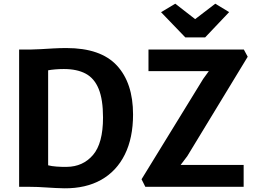

<svg xmlns="http://www.w3.org/2000/svg" viewBox="-20 -1011 1383 1039"><path d="M83.5 0V-743H147.5Q168.5 -743 200.5 -745Q232.5 -747 269 -749Q305.5 -751 339.5 -751Q525 -751 612.5 -656.5Q700 -562 700 -391.5Q700 -264.5 655.5 -174.8Q611 -85 527.8 -38Q444.5 9 328 8Q280 7 231.2 3.5Q182.5 0 141.5 0ZM240.5 -116.5Q259 -111.5 286.8 -109.5Q314.5 -107.5 341.5 -108Q429 -109 483.2 -172.2Q537.5 -235.5 537.5 -375Q537.5 -472 514 -529.8Q490.5 -587.5 443.5 -612.5Q396.5 -637.5 325.5 -637.5Q302.5 -637.5 278.8 -635.5Q255 -633.5 240.5 -630.5ZM766.5 0 746 -41 1079.5 -584 1110 -626H783.5V-743H1299.5L1320.5 -704L993.5 -166L957.5 -118.5H1298.5V0ZM983 -808.5 851.5 -945 928.5 -991 1036 -907.5 1145 -991 1220 -945.5 1090 -808.5Z"/></svg>

Font: Merriweather Sans
Style: Bold
Weight: 700
Designer: Eben Sorkin
Foundry: Eben Sorkin
Version: Version 1.008; ttfautohint (v1.7.19-72a1) -l 8 -r 50 -G 200 